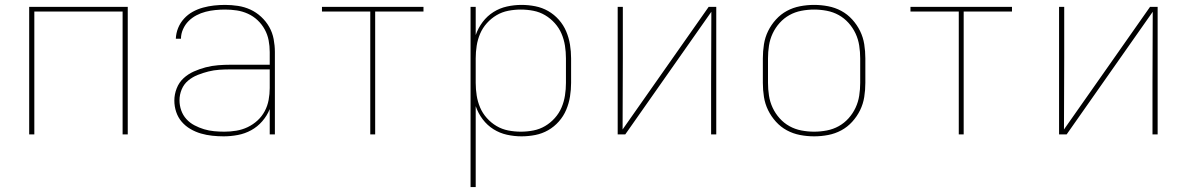

<svg xmlns="http://www.w3.org/2000/svg" viewBox="-20 -548 4840 783"><path d="M99 0V-520H501V0H480V-501H120V0Z M892 8Q869 8 845.5 5.5Q822 3 799.5 -3.5Q777 -10 756.5 -22Q736 -34 721 -51.5Q706 -69 698.5 -91.5Q691 -114 691 -138Q691 -163 700.5 -187.5Q710 -212 728.5 -229Q747 -246 770.5 -256.5Q794 -267 819 -273.5Q844 -280 869.5 -282Q895 -284 920 -284H1080V-336Q1080 -360 1075.5 -383.5Q1071 -407 1059.5 -428Q1048 -449 1030.5 -465.5Q1013 -482 991 -492Q969 -502 945.5 -505.5Q922 -509 898 -509Q878 -509 858 -507Q838 -505 818.5 -500Q799 -495 781 -485.5Q763 -476 749 -462Q735 -448 726.5 -429Q718 -410 718 -390H697Q698 -413 706.5 -434Q715 -455 730.5 -472Q746 -489 766 -500Q786 -511 808 -517Q830 -523 852.5 -525.5Q875 -528 898 -528Q924 -528 950.5 -524Q977 -520 1001 -509Q1025 -498 1045 -479.5Q1065 -461 1078 -438Q1091 -415 1096 -388.5Q1101 -362 1101 -336V0H1080V-103Q1069 -76 1049.5 -53.5Q1030 -31 1004.5 -17Q979 -3 950 2.5Q921 8 892 8ZM895 -11Q919 -11 943.5 -15Q968 -19 990 -29.5Q1012 -40 1030 -56.5Q1048 -73 1059.5 -94.5Q1071 -116 1075.5 -140.5Q1080 -165 1080 -189V-265H920Q897 -265 874.5 -263.5Q852 -262 830 -256.5Q808 -251 786.5 -242.5Q765 -234 747.5 -219.5Q730 -205 721 -183.5Q712 -162 712 -139Q712 -118 719 -98Q726 -78 740 -62.5Q754 -47 773 -37Q792 -27 812 -21Q832 -15 853 -13Q874 -11 895 -11Z M1490 0V-501H1293V-520H1707V-501H1510V0Z M1899 215V-520H1920V-405Q1930 -434 1948.5 -458.5Q1967 -483 1992.5 -499Q2018 -515 2047.5 -521.5Q2077 -528 2107 -528Q2135 -528 2163 -522.5Q2191 -517 2215.5 -503Q2240 -489 2259 -467.5Q2278 -446 2289 -420Q2300 -394 2304.5 -366Q2309 -338 2309 -310V-210Q2309 -182 2304.5 -154Q2300 -126 2289 -100Q2278 -74 2259 -52.5Q2240 -31 2215.5 -17Q2191 -3 2163 2.5Q2135 8 2107 8Q2077 8 2047.5 1.5Q2018 -5 1992.5 -21Q1967 -37 1948.5 -61.5Q1930 -86 1920 -115V215ZM2104 -11Q2130 -11 2155.5 -16Q2181 -21 2203 -34Q2225 -47 2242.5 -66.5Q2260 -86 2270 -109.5Q2280 -133 2284 -158.5Q2288 -184 2288 -210V-310Q2288 -336 2284 -361.5Q2280 -387 2270 -410.5Q2260 -434 2242.5 -453.5Q2225 -473 2203 -486Q2181 -499 2155.5 -504Q2130 -509 2104 -509Q2078 -509 2052.5 -504Q2027 -499 2005 -486Q1983 -473 1965.5 -453.5Q1948 -434 1938 -410.5Q1928 -387 1924 -361.5Q1920 -336 1920 -310V-210Q1920 -184 1924 -158.5Q1928 -133 1938 -109.5Q1948 -86 1965.5 -66.5Q1983 -47 2005 -34Q2027 -21 2052.5 -16Q2078 -11 2104 -11Z M2499 0V-520H2520V-312Q2520 -239 2519.5 -166Q2519 -93 2519 -20L2870 -520H2901V0H2880V-208Q2880 -281 2880.5 -354Q2881 -427 2881 -500L2530 0Z M3300 8Q3271 8 3242.5 2.5Q3214 -3 3189 -16.5Q3164 -30 3144.5 -51.5Q3125 -73 3112.5 -98.5Q3100 -124 3095.5 -152.5Q3091 -181 3091 -210V-310Q3091 -339 3095.5 -367.5Q3100 -396 3112.5 -421.5Q3125 -447 3144.5 -468.5Q3164 -490 3189 -503.5Q3214 -517 3242.5 -522.5Q3271 -528 3300 -528Q3329 -528 3357.5 -522.5Q3386 -517 3411 -503.5Q3436 -490 3455.5 -468.5Q3475 -447 3487.5 -421.5Q3500 -396 3504.5 -367.5Q3509 -339 3509 -310V-210Q3509 -181 3504.5 -152.5Q3500 -124 3487.5 -98.5Q3475 -73 3455.5 -51.5Q3436 -30 3411 -16.5Q3386 -3 3357.5 2.5Q3329 8 3300 8ZM3300 -11Q3326 -11 3352 -16Q3378 -21 3400.5 -33.5Q3423 -46 3440.5 -65.5Q3458 -85 3469 -108.5Q3480 -132 3484 -158Q3488 -184 3488 -210V-310Q3488 -336 3484 -362Q3480 -388 3469 -411.5Q3458 -435 3440.5 -454.5Q3423 -474 3400.5 -486.5Q3378 -499 3352 -504Q3326 -509 3300 -509Q3274 -509 3248 -504Q3222 -499 3199.5 -486.5Q3177 -474 3159.5 -454.5Q3142 -435 3131 -411.5Q3120 -388 3116 -362Q3112 -336 3112 -310V-210Q3112 -184 3116 -158Q3120 -132 3131 -108.5Q3142 -85 3159.5 -65.5Q3177 -46 3199.5 -33.5Q3222 -21 3248 -16Q3274 -11 3300 -11Z M3890 0V-501H3693V-520H4107V-501H3910V0Z M4299 0V-520H4320V-312Q4320 -239 4319.5 -166Q4319 -93 4319 -20L4670 -520H4701V0H4680V-208Q4680 -281 4680.5 -354Q4681 -427 4681 -500L4330 0Z"/></svg>

Font: Iosevka Thin Extended
Style: Regular
Weight: 100
Width: 7
Monospace: yes
Designer: Belleve Invis
Foundry: Belleve Invis
Version: Version 32.5.0; ttfautohint (v1.8.4)